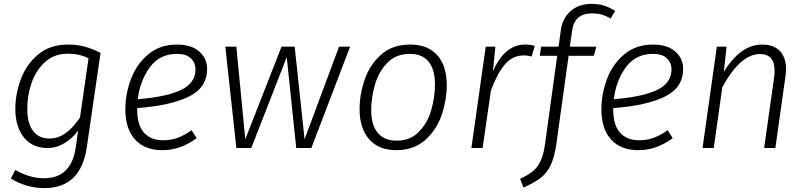

<svg xmlns="http://www.w3.org/2000/svg" viewBox="-20 -764 4159 991"><path d="M499 -491 428 -4Q397 207 209 207Q119 207 36 158L59 113Q133 156 207 156Q348 156 371 -3L383 -90Q353 -49 312 -24.5Q271 0 225 0Q148 0 104 -54Q60 -108 59 -200Q59 -278 87.5 -355Q116 -432 177 -483Q238 -534 331 -534Q380 -534 419 -523Q458 -512 499 -491ZM121 -200Q121 -127 151 -88Q181 -49 234 -49Q280 -49 319 -77Q358 -105 393 -158L437 -463Q389 -487 331 -487Q259 -487 211.5 -443Q164 -399 142 -333Q120 -267 121 -200Z M688 -206V-200Q688 -118 723.5 -79Q759 -40 821 -40Q862 -40 896.5 -52.5Q931 -65 969 -92L995 -51Q953 -20 909.5 -4.5Q866 11 817 11Q727 11 677 -44Q627 -99 627 -199Q627 -278 655.5 -355Q684 -432 744.5 -483Q805 -534 894 -534Q967 -534 1008 -498.5Q1049 -463 1049 -408Q1049 -312 955 -265.5Q861 -219 688 -206ZM691 -252Q841 -264 915 -300Q989 -336 989 -406Q989 -440 965 -463Q941 -486 894 -486Q804 -486 753.5 -417Q703 -348 691 -252Z M1587 0H1509L1460 -469L1277 0H1200L1143 -523H1200L1246 -45L1433 -523H1501L1552 -45L1730 -523H1787Z M1836 -201Q1836 -276 1862 -352.5Q1888 -429 1946.5 -481.5Q2005 -534 2097 -534Q2188 -534 2237 -479Q2286 -424 2286 -324Q2286 -250 2260.5 -173Q2235 -96 2176 -42.5Q2117 11 2025 11Q1935 11 1885.5 -45Q1836 -101 1836 -201ZM2225 -328Q2225 -406 2192 -446Q2159 -486 2096 -486Q2024 -486 1979 -439.5Q1934 -393 1915 -326Q1896 -259 1896 -196Q1896 -118 1930 -78Q1964 -38 2027 -38Q2098 -38 2142.5 -84Q2187 -130 2206 -196.5Q2225 -263 2225 -328Z M2740 -527 2724 -472Q2706 -478 2682 -478Q2627 -478 2587.5 -433Q2548 -388 2514 -298L2471 0H2413L2487 -523H2537L2524 -396Q2585 -534 2690 -534Q2719 -534 2740 -527Z M2933 -606 2921 -523H3058L3045 -476H2915L2851 -17Q2841 51 2821 91Q2801 131 2769.5 155Q2738 179 2682 204L2664 159Q2705 140 2729 121Q2753 102 2769 69.5Q2785 37 2793 -19L2856 -476H2766L2773 -523H2863L2875 -610Q2884 -672 2926.5 -708Q2969 -744 3034 -744Q3069 -744 3097.5 -735Q3126 -726 3155 -708L3132 -668Q3107 -683 3084.5 -689Q3062 -695 3036 -695Q2945 -695 2933 -606Z M3145 -206V-200Q3145 -118 3180.5 -79Q3216 -40 3278 -40Q3319 -40 3353.5 -52.5Q3388 -65 3426 -92L3452 -51Q3410 -20 3366.5 -4.5Q3323 11 3274 11Q3184 11 3134 -44Q3084 -99 3084 -199Q3084 -278 3112.5 -355Q3141 -432 3201.5 -483Q3262 -534 3351 -534Q3424 -534 3465 -498.5Q3506 -463 3506 -408Q3506 -312 3412 -265.5Q3318 -219 3145 -206ZM3148 -252Q3298 -264 3372 -300Q3446 -336 3446 -406Q3446 -440 3422 -463Q3398 -486 3351 -486Q3261 -486 3210.5 -417Q3160 -348 3148 -252Z M4037 -407Q4037 -389 4034 -369L3982 0H3924L3976 -367Q3978 -379 3978 -400Q3978 -485 3902 -485Q3801 -485 3708 -313L3664 0H3606L3680 -523H3730L3716 -393Q3757 -461 3807 -497.5Q3857 -534 3914 -534Q3973 -534 4005 -501Q4037 -468 4037 -407Z"/></svg>

Font: Fira Sans Light
Style: Italic
Weight: 300
Italic angle: -8°
Designer: bBox Type GmbH & Carrois Corporate GbR & Edenspiekermann AG
Foundry: bBox Type GmbH & Carrois Corporate GbR & Edenspiekermann AG
Version: Version 4.301